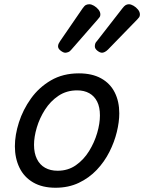

<svg xmlns="http://www.w3.org/2000/svg" viewBox="-20 -864 678 903"><path d="M241 19Q179 19 136 -6Q93 -31 71.5 -75.5Q50 -120 50 -176Q50 -229 69 -288.5Q88 -348 125.5 -400.5Q163 -453 219.5 -486Q276 -519 351 -519Q413 -519 455.5 -495.5Q498 -472 519.5 -429.5Q541 -387 541 -331Q541 -291 529.5 -243.5Q518 -196 494.5 -149.5Q471 -103 435 -65Q399 -27 350.5 -4Q302 19 241 19ZM251 -61Q300 -61 337 -87Q374 -113 399 -153.5Q424 -194 437 -238.5Q450 -283 450 -321Q450 -360 437 -386Q424 -412 400 -425.5Q376 -439 343 -439Q293 -439 255 -413.5Q217 -388 191.5 -348Q166 -308 153 -264Q140 -220 140 -183Q140 -144 153.5 -116.5Q167 -89 192 -75Q217 -61 251 -61ZM287 -616Q278 -616 265.5 -625.5Q253 -635 253 -646Q253 -653 256 -659Q259 -665 263 -671L368 -824Q377 -837 384 -840.5Q391 -844 400 -844Q410 -844 422 -837Q434 -830 443 -819Q452 -808 452 -796Q452 -788 448.5 -783.5Q445 -779 440 -773L316 -631Q309 -622 301 -619Q293 -616 287 -616ZM460 -616Q450 -616 438 -625.5Q426 -635 426 -646Q426 -653 428 -659Q430 -665 436 -671L555 -824Q564 -836 571 -840Q578 -844 586 -844Q596 -844 608 -837Q620 -830 629 -819Q638 -808 638 -796Q638 -788 634.5 -783Q631 -778 626 -773L488 -631Q480 -623 472.5 -619.5Q465 -616 460 -616Z"/></svg>

Font: Playwrite AU TAS
Style: Regular
Weight: 400
Designer: Veronika Burian, José Scaglione
Foundry: TypeTogether
Version: Version 1.002